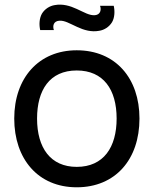

<svg xmlns="http://www.w3.org/2000/svg" viewBox="-20 -796 666 832"><path d="M472.9 -770.8H413.5C419.8 -754.2 415.6 -732.3 391.7 -730.2C367.7 -728.1 344.8 -742.7 312.5 -757.3C283.3 -770.8 251 -780.2 217.7 -774C195.8 -770.8 174 -757.3 161.5 -736.5C150 -715.6 149 -688.5 154.2 -665.6H213.5C207.3 -683.3 211.5 -704.2 236.5 -706.2C259.4 -708.3 282.3 -693.8 314.6 -679.2C343.8 -665.6 376 -656.2 409.4 -662.5C431.3 -665.6 453.1 -679.2 465.6 -700C477.1 -719.8 478.1 -747.9 472.9 -770.8ZM312.5 15.6C480.2 15.6 584.4 -105.2 584.4 -282.3C584.4 -456.3 481.3 -578.1 312.5 -578.1C147.9 -578.1 41.7 -458.3 41.7 -282.3C41.7 -107.3 144.8 15.6 312.5 15.6ZM485.4 -282.3C485.4 -158.3 429.2 -72.9 312.5 -72.9C199 -72.9 140.6 -155.2 140.6 -282.3C140.6 -405.2 194.8 -490.6 312.5 -490.6C428.1 -490.6 485.4 -408.3 485.4 -282.3Z"/></svg>

Font: Manrope3 Medium
Style: Regular
Weight: 500
Width: 4
Designer: Mikhail Sharanda
Foundry: Mikhail Sharanda
Version: Version 3.000;PS 003.000;hotconv 1.0.88;makeotf.lib2.5.64775